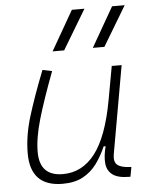

<svg xmlns="http://www.w3.org/2000/svg" viewBox="-56 -841 697 896"><g transform="rotate(-5 293.0 -392.5)"><path d="M201.7 10.3Q50.8 10.3 50.8 -145Q50.8 -227.1 78.6 -317.6Q106.4 -408.2 153.3 -527.3L197.8 -518.1Q148.9 -388.7 123.3 -300.8Q97.7 -212.9 97.7 -147.5Q97.7 -34.7 206.5 -34.7Q297.4 -34.7 357.4 -112.8Q417.5 -190.9 448.2 -358.4L477.1 -517.6H523.4L450.7 -106.9Q444.8 -73.2 460.2 -58.1Q475.6 -43 518.6 -40.5L527.3 -40L519 4.9H513.7Q460.9 4.9 435.8 -13.9Q410.6 -32.7 407.2 -66.7Q403.8 -100.6 416 -147H406.7Q387.7 -103 361.6 -67.4Q335.4 -31.7 296.9 -10.7Q258.3 10.3 201.7 10.3ZM208 -609.4 314.5 -794.9H373.5L262.2 -609.4ZM396.5 -609.4 502.9 -794.9H562L450.7 -609.4Z"/></g></svg>

Font: Cascadia Mono ExtraLight
Style: Italic
Weight: 200
Italic angle: -10°
Monospace: yes
Designer: Aaron Bell
Foundry: Saja Typeworks
Version: Version 2404.023; ttfautohint (v1.8.4)